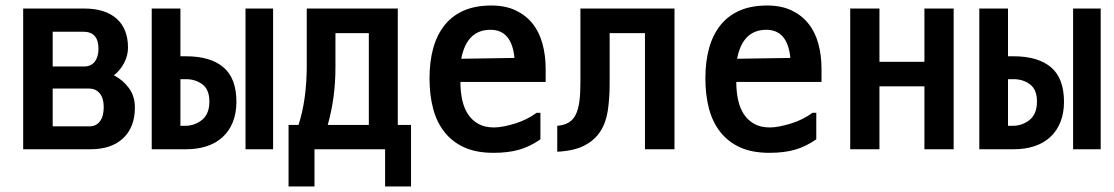

<svg xmlns="http://www.w3.org/2000/svg" viewBox="-20 -557 4040 696"><path d="M469 -168Q469 -96 426.5 -56Q384 -16 309 -16H64V-526H286Q361 -526 402.5 -489.5Q444 -453 444 -384Q444 -356 430 -329Q416 -302 393 -284Q426 -267 447.5 -237.5Q469 -208 469 -168ZM285 -316Q310 -316 323.5 -333.5Q337 -351 337 -380Q337 -442 282 -442H171V-316ZM356 -169Q356 -201 341.5 -218.5Q327 -236 303 -236H171V-99H304Q329 -99 342.5 -117.5Q356 -136 356 -169Z M970 -16H870V-526H970ZM530 -526H634V-353H654Q743 -353 790 -313Q837 -273 837 -188Q837 -147 824 -114.5Q811 -82 787 -60Q763 -38 729.5 -27Q696 -16 656 -16H530ZM651 -101Q686 -101 712.5 -122.5Q739 -144 739 -189Q739 -232 714 -251Q689 -270 654 -270H634V-101Z M1092 -526H1422V-104H1470V119H1376V-16H1120V119H1026V-104H1062Q1077 -149 1084.5 -204Q1092 -259 1092 -318ZM1317 -104V-437H1196V-316Q1196 -256 1189 -205Q1182 -154 1168 -104Z M1758 -449Q1672 -449 1652 -344L1845 -347Q1835 -449 1758 -449ZM1761 -537Q1812 -537 1849 -519.5Q1886 -502 1910.5 -471.5Q1935 -441 1946.5 -398.5Q1958 -356 1958 -307V-260H1649Q1649 -225 1655.5 -195Q1662 -165 1676.5 -143Q1691 -121 1714 -108Q1737 -95 1771 -95Q1787 -95 1807 -99Q1827 -103 1848 -109.5Q1869 -116 1889 -126Q1909 -136 1925 -148H1939V-52Q1902 -26 1862.5 -14.5Q1823 -3 1769 -3Q1707 -3 1663.5 -22.5Q1620 -42 1591.5 -78Q1563 -114 1550 -163.5Q1537 -213 1537 -273Q1537 -334 1550.5 -382.5Q1564 -431 1591.5 -465.5Q1619 -500 1661 -518.5Q1703 -537 1761 -537Z M2000 -101Q2026 -103 2042.5 -113.5Q2059 -124 2068 -143.5Q2077 -163 2080.5 -191Q2084 -219 2084 -257V-526H2425V-16H2318V-437H2190V-255Q2190 -202 2183.5 -157.5Q2177 -113 2156.5 -81Q2136 -49 2098.5 -29.5Q2061 -10 2000 -7Z M2758 -449Q2672 -449 2652 -344L2845 -347Q2835 -449 2758 -449ZM2761 -537Q2812 -537 2849 -519.5Q2886 -502 2910.5 -471.5Q2935 -441 2946.5 -398.5Q2958 -356 2958 -307V-260H2649Q2649 -225 2655.5 -195Q2662 -165 2676.5 -143Q2691 -121 2714 -108Q2737 -95 2771 -95Q2787 -95 2807 -99Q2827 -103 2848 -109.5Q2869 -116 2889 -126Q2909 -136 2925 -148H2939V-52Q2902 -26 2862.5 -14.5Q2823 -3 2769 -3Q2707 -3 2663.5 -22.5Q2620 -42 2591.5 -78Q2563 -114 2550 -163.5Q2537 -213 2537 -273Q2537 -334 2550.5 -382.5Q2564 -431 2591.5 -465.5Q2619 -500 2661 -518.5Q2703 -537 2761 -537Z M3437 -526V-16H3331V-244H3168V-16H3062V-526H3168V-333H3331V-526Z M3970 -16H3870V-526H3970ZM3530 -526H3634V-353H3654Q3743 -353 3790 -313Q3837 -273 3837 -188Q3837 -147 3824 -114.5Q3811 -82 3787 -60Q3763 -38 3729.5 -27Q3696 -16 3656 -16H3530ZM3651 -101Q3686 -101 3712.5 -122.5Q3739 -144 3739 -189Q3739 -232 3714 -251Q3689 -270 3654 -270H3634V-101Z"/></svg>

Font: D2Coding
Style: Bold
Weight: 700
Monospace: yes
Designer: Yong-Rak Park; Jeong-Hwan Yoon; Sang-Min Lee;
Foundry: NHN Corporation
Version: Version 1.3.2; Build 20180524